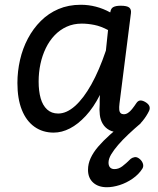

<svg xmlns="http://www.w3.org/2000/svg" viewBox="-20 -539 664 805"><path d="M205 17Q159 17 124.5 -7.5Q90 -32 71.5 -78.5Q53 -125 53 -191Q53 -240 64 -288Q75 -336 97 -377.5Q119 -419 151 -451Q183 -483 225 -501Q267 -519 319 -519Q351 -519 382 -511Q413 -503 442 -487L443 -490Q445 -504 455.5 -509.5Q466 -515 486 -515Q512 -515 521.5 -507.5Q531 -500 529 -484L481 -105Q479 -89 480 -79Q481 -69 486 -64.5Q491 -60 499 -60Q508 -60 516.5 -65.5Q525 -71 533.5 -81.5Q542 -92 552 -107Q558 -116 566.5 -117.5Q575 -119 588 -112Q602 -104 606 -94.5Q610 -85 605 -74Q595 -53 578 -32Q561 -11 537.5 2.5Q514 16 484 16Q456 16 438.5 6.5Q421 -3 411 -19.5Q401 -36 398.5 -57.5Q396 -79 398 -102Q398 -111 398 -121Q398 -131 399 -141Q372 -88 339.5 -53Q307 -18 273 -0.5Q239 17 205 17ZM142 -197Q142 -157 150.5 -127Q159 -97 177.5 -80Q196 -63 224 -63Q259 -63 294.5 -94.5Q330 -126 363 -185Q396 -244 424 -327L433 -413Q403 -429 375.5 -434.5Q348 -440 323 -440Q288 -440 259.5 -427Q231 -414 209 -391Q187 -368 172 -337Q157 -306 149.5 -270.5Q142 -235 142 -197ZM428 246Q392 246 370.5 226.5Q349 207 349 173Q349 148 360 124Q371 100 391.5 76Q412 52 441 26Q470 0 508 -30L570 -29V-22Q543 1 518.5 24Q494 47 475.5 68.5Q457 90 446 108.5Q435 127 435 143Q435 156 441.5 163Q448 170 460 170Q477 170 492.5 158.5Q508 147 528 127Q534 122 544 120Q554 118 565 127Q575 135 579 146.5Q583 158 577 168Q562 192 536 210Q510 228 481.5 237Q453 246 428 246Z"/></svg>

Font: Playwrite GB S
Style: Italic
Weight: 400
Italic angle: -7°
Designer: Veronika Burian, José Scaglione
Foundry: TypeTogether
Version: Version 1.000